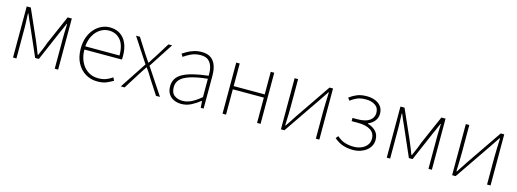

<svg xmlns="http://www.w3.org/2000/svg" viewBox="-9 -1219 5150 1912"><g transform="rotate(15 2566.5 -263.5)"><path d="M105 0V-527H147L280 -227Q294 -193 308 -159Q322 -125 335 -90H340Q355 -125 370 -159Q385 -193 396 -227L527 -527H570V0H535V-318Q535 -338 535.5 -362Q536 -386 537 -412Q538 -438 539 -463H535Q523 -435 511.5 -409Q500 -383 488 -357L357 -53H319L186 -357Q174 -383 162.5 -409Q151 -435 140 -463H135Q136 -438 137 -412Q138 -386 139 -362Q140 -338 140 -318V0Z M974 13Q908 13 853 -20Q798 -53 765.5 -114.5Q733 -176 733 -262Q733 -327 751.5 -378Q770 -429 802.5 -465.5Q835 -502 875.5 -521Q916 -540 960 -540Q1021 -540 1065.5 -512Q1110 -484 1134.5 -429.5Q1159 -375 1159 -297Q1159 -289 1159 -280.5Q1159 -272 1157 -261H771Q771 -192 796.5 -137.5Q822 -83 868 -51.5Q914 -20 976 -20Q1021 -20 1056 -33Q1091 -46 1121 -68L1137 -37Q1107 -19 1070 -3Q1033 13 974 13ZM771 -294H1124Q1124 -401 1079 -454Q1034 -507 960 -507Q913 -507 872 -481.5Q831 -456 804 -408.5Q777 -361 771 -294Z M1216 0 1397 -275 1232 -527H1272L1361 -387Q1375 -365 1389.5 -344Q1404 -323 1419 -300H1423Q1437 -323 1450.5 -344Q1464 -365 1479 -387L1566 -527H1604L1439 -273L1620 0H1579L1481 -151Q1467 -176 1451 -200.5Q1435 -225 1418 -248H1413Q1397 -225 1381.5 -200.5Q1366 -176 1350 -151L1255 0Z M1842 13Q1801 13 1766.5 -2Q1732 -17 1711 -48.5Q1690 -80 1690 -130Q1690 -218 1773 -263.5Q1856 -309 2034 -329Q2036 -372 2026.5 -412.5Q2017 -453 1989 -480Q1961 -507 1906 -507Q1850 -507 1805 -485Q1760 -463 1734 -443L1716 -472Q1733 -484 1761.5 -500Q1790 -516 1827.5 -528Q1865 -540 1908 -540Q1970 -540 2005.5 -512.5Q2041 -485 2055.5 -440Q2070 -395 2070 -341V0H2040L2035 -70H2032Q1992 -37 1943.5 -12Q1895 13 1842 13ZM1845 -20Q1892 -20 1937 -42.5Q1982 -65 2034 -109V-298Q1920 -286 1852.5 -263.5Q1785 -241 1756 -208.5Q1727 -176 1727 -131Q1727 -70 1762 -45Q1797 -20 1845 -20Z M2265 0V-527H2301V-294H2621V-527H2657V0H2621V-261H2301V0Z M2867 0V-527H2903V-249Q2903 -206 2901.5 -154Q2900 -102 2898 -49H2903Q2920 -74 2941.5 -106.5Q2963 -139 2979 -164L3227 -527H3263V0H3227V-277Q3227 -321 3229 -373Q3231 -425 3233 -478H3228Q3212 -453 3190 -420.5Q3168 -388 3151 -363L2903 0Z M3611 13Q3556 13 3507.5 -3Q3459 -19 3416 -57L3437 -82Q3476 -47 3518.5 -33.5Q3561 -20 3610 -20Q3653 -20 3688.5 -35Q3724 -50 3745.5 -77.5Q3767 -105 3767 -143Q3767 -202 3720.5 -231.5Q3674 -261 3591 -261H3526V-294H3576Q3660 -294 3701.5 -324Q3743 -354 3743 -403Q3743 -456 3704.5 -481.5Q3666 -507 3610 -507Q3555 -507 3520 -492Q3485 -477 3452 -452L3432 -478Q3465 -504 3507 -522Q3549 -540 3610 -540Q3657 -540 3695.5 -525Q3734 -510 3757 -480Q3780 -450 3780 -405Q3780 -362 3755.5 -331Q3731 -300 3690 -282V-277Q3735 -266 3770 -233Q3805 -200 3805 -141Q3805 -107 3790 -79Q3775 -51 3748.5 -30.5Q3722 -10 3687 1.5Q3652 13 3611 13Z M3958 0V-527H4000L4133 -227Q4147 -193 4161 -159Q4175 -125 4188 -90H4193Q4208 -125 4223 -159Q4238 -193 4249 -227L4380 -527H4423V0H4388V-318Q4388 -338 4388.5 -362Q4389 -386 4390 -412Q4391 -438 4392 -463H4388Q4376 -435 4364.5 -409Q4353 -383 4341 -357L4210 -53H4172L4039 -357Q4027 -383 4015.5 -409Q4004 -435 3993 -463H3988Q3989 -438 3990 -412Q3991 -386 3992 -362Q3993 -338 3993 -318V0Z M4632 0V-527H4668V-249Q4668 -206 4666.5 -154Q4665 -102 4663 -49H4668Q4685 -74 4706.5 -106.5Q4728 -139 4744 -164L4992 -527H5028V0H4992V-277Q4992 -321 4994 -373Q4996 -425 4998 -478H4993Q4977 -453 4955 -420.5Q4933 -388 4916 -363L4668 0Z"/></g></svg>

Font: Noto Sans TC Thin
Style: Regular
Weight: 100
Designer: Ryoko NISHIZUKA 西塚涼子 (kana, bopomofo & ideographs); Paul D. Hunt (Latin, Greek & Cyrillic); Sandoll Communications 산돌커뮤니
Foundry: Adobe
Version: Version 2.004-H2;hotconv 1.0.118;makeotfexe 2.5.65603